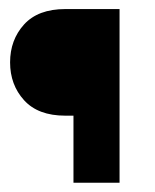

<svg xmlns="http://www.w3.org/2000/svg" viewBox="-20 -395 336 415"><path d="M238.4 -375.4H121Q62.3 -375.4 32 -342.1Q1.8 -308.7 1.8 -260.2Q1.8 -211.7 32 -178.4Q62.3 -145 121 -145H138.8V0H238.4Z"/></svg>

Font: Gidugu
Style: Regular
Weight: 400
Designer: Purushoth Kumar Guthula
Foundry: Silicon Andhra, USA.
Version: Version 1.0.5; ttfautohint (v1.2.25-373a) -l 7 -r 28 -G 50 -